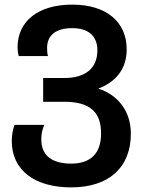

<svg xmlns="http://www.w3.org/2000/svg" viewBox="-20 -572 637 832"><path d="M288 240C453 240 547 153 547 7C547 -87 494 -160 406 -188C485 -218 529 -276 529 -358C529 -478 440 -552 293 -552C146 -552 56 -481 56 -366C56 -354 58 -340 61 -329H188C185 -338 184 -350 184 -364C184 -421 224 -450 293 -450C362 -450 402 -417 402 -354C402 -277 351 -234 259 -234H167V-131H259C370 -131 418 -86 418 6C418 92 374 137 288 137C207 137 159 103 159 33C159 11 162 -8 172 -31H43C35 -9 31 14 31 39C31 166 131 240 288 240Z"/></svg>

Font: Noto Sans Georgian Semi
Style: Regular
Weight: 600
Designer: Monotype Design Team
Foundry: Monotype Imaging Inc.
Version: Version 1.901